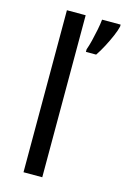

<svg xmlns="http://www.w3.org/2000/svg" viewBox="-117 -815 571 870"><g transform="rotate(15 168.5 -380.0)"><path d="M173 0H85V-760H173ZM337 -751Q333 -733 321.5 -706Q310 -679 295 -650.5Q280 -622 265 -600H217V-612Q224 -631 230.5 -657.5Q237 -684 242.5 -711.5Q248 -739 250 -760H337Z"/></g></svg>

Font: Noto Sans Tifinagh Adrar
Style: Regular
Weight: 400
Designer: JamraPatel
Foundry: JamraPatel LLC
Version: Version 2.006; ttfautohint (v1.8.4.7-5d5b)